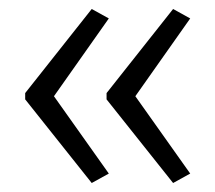

<svg xmlns="http://www.w3.org/2000/svg" viewBox="-20 -729 479 427"><path d="M36 -522 184 -709 222 -688 100 -515 222 -343 184 -322 36 -508ZM217 -522 365 -709 403 -688 281 -515 403 -343 365 -322 217 -508Z"/></svg>

Font: Noto Sans Khmer UI Condensed Light
Style: Regular
Weight: 300
Width: 3
Designer: Danh Hong and the Monotype Design Team
Foundry: Monotype Imaging Inc.
Version: Version 2.002; ttfautohint (v1.8.4.7-5d5b)